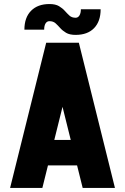

<svg xmlns="http://www.w3.org/2000/svg" viewBox="-20 -932 620 952"><path d="M183 -112V-238H439V-112ZM369 -720 190 0H30L209 -720ZM371 -720 550 0H390L211 -720ZM355 -759Q325 -759 307.5 -769.5Q290 -780 278.5 -793Q267 -806 255.5 -816.5Q244 -827 225 -827V-912Q255 -912 272.5 -901.5Q290 -891 301.5 -878Q313 -865 324.5 -854.5Q336 -844 355 -844ZM101 -785Q101 -845 134 -878.5Q167 -912 225 -912V-827Q213 -827 206 -816Q199 -805 199 -785ZM355 -759V-844Q367 -844 374 -855.5Q381 -867 381 -886H479Q479 -826 446.5 -792.5Q414 -759 355 -759Z"/></svg>

Font: Akshar Light
Style: Regular
Weight: 300
Designer: Tall Chai
Foundry: Tall Chai
Version: Version 1.100